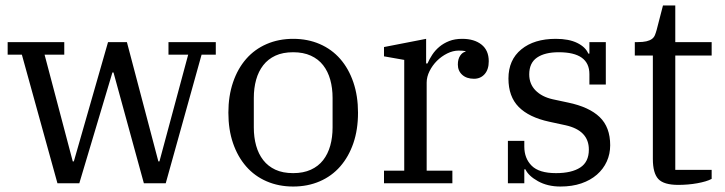

<svg xmlns="http://www.w3.org/2000/svg" viewBox="-20 -670 2651 702"><path d="M60 -470H8V-516H215V-470H143L246 -80H250L375 -516H444L559 -80H563L668 -470H596V-516H769V-470H717L586 0H506L395 -405H391L270 0H190Z M1052 -37Q1089 -37 1116.5 -49.5Q1144 -62 1161.5 -84.5Q1179 -107 1187.5 -137.5Q1196 -168 1196 -204V-312Q1196 -348 1187.5 -378.5Q1179 -409 1161.5 -431.5Q1144 -454 1116.5 -466.5Q1089 -479 1052 -479Q1014 -479 987 -466.5Q960 -454 942.5 -431.5Q925 -409 916.5 -378.5Q908 -348 908 -312V-204Q908 -168 916.5 -137.5Q925 -107 942.5 -84.5Q960 -62 987 -49.5Q1014 -37 1052 -37ZM1052 12Q999 12 955 -7Q911 -26 880 -61.5Q849 -97 832 -146.5Q815 -196 815 -258Q815 -319 832 -369Q849 -419 880 -454.5Q911 -490 955 -509Q999 -528 1052 -528Q1105 -528 1149 -509Q1193 -490 1224 -454.5Q1255 -419 1272 -369Q1289 -319 1289 -258Q1289 -196 1272 -146.5Q1255 -97 1224 -61.5Q1193 -26 1149 -7Q1105 12 1052 12Z M1384 -46H1458V-451L1384 -464V-498L1538 -528V-438H1543Q1550 -454 1560.5 -470Q1571 -486 1586.5 -499Q1602 -512 1622.5 -520Q1643 -528 1670 -528Q1714 -528 1740.5 -507Q1767 -486 1767 -446Q1767 -416 1752 -399Q1737 -382 1713 -382Q1686 -382 1670 -396.5Q1654 -411 1654 -434Q1654 -454 1662.5 -466.5Q1671 -479 1682 -481V-483Q1678 -484 1672 -484.5Q1666 -485 1657 -485Q1636 -485 1615 -474.5Q1594 -464 1577.5 -447.5Q1561 -431 1550.5 -410Q1540 -389 1540 -368V-46H1634V0H1384Z M2029 12Q1982 12 1947 -7.5Q1912 -27 1901 -51H1897V0H1837V-155H1897V-134Q1897 -91 1924 -64Q1951 -37 2013 -37Q2070 -37 2101.5 -57.5Q2133 -78 2133 -123Q2133 -193 2048 -212L1988 -225Q1914 -241 1876.5 -279Q1839 -317 1839 -383Q1839 -451 1886 -489.5Q1933 -528 2012 -528Q2060 -528 2090.5 -513Q2121 -498 2131 -474H2135V-516H2195V-361H2135V-399Q2135 -479 2023 -479Q1972 -479 1943.5 -459.5Q1915 -440 1915 -398Q1915 -363 1938 -339.5Q1961 -316 2001 -307L2057 -295Q2134 -279 2172.5 -242Q2211 -205 2211 -139Q2211 -107 2198.5 -79.5Q2186 -52 2162.5 -31.5Q2139 -11 2105.5 0.5Q2072 12 2029 12Z M2460 6Q2407 6 2387 -15.5Q2367 -37 2367 -89V-467H2301V-516H2310Q2331 -516 2343.5 -519Q2356 -522 2363.5 -527.5Q2371 -533 2374.5 -541.5Q2378 -550 2381 -561L2404 -650H2449V-516H2582V-467H2449V-49H2582V-16Q2573 -11 2559.5 -7Q2546 -3 2529.5 0Q2513 3 2495 4.5Q2477 6 2460 6Z"/></svg>

Font: IBM Plex Serif
Style: Regular
Weight: 400
Designer: Mike Abbink, Paul van der Laan, Pieter van Rosmalen
Foundry: Bold Monday
Version: Version 3.001